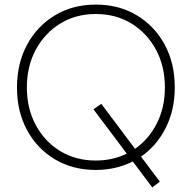

<svg xmlns="http://www.w3.org/2000/svg" viewBox="-20 -730 834 836"><path d="M397 10Q297 10 219.5 -36Q142 -82 98 -163Q54 -244 54 -349Q54 -454 98 -535.5Q142 -617 219.5 -663.5Q297 -710 397 -710Q498 -710 575.5 -663.5Q653 -617 697 -536Q741 -455 741 -349Q741 -251 701.5 -173Q662 -95 594 -48L676 61L643 86L558 -27Q485 10 397 10ZM397 -31Q470 -31 532 -61L387 -254L421 -278L568 -82Q628 -124 663 -193Q698 -262 698 -349Q698 -442 659 -514Q620 -586 552.5 -627.5Q485 -669 397 -669Q310 -669 242.5 -627.5Q175 -586 136 -514Q97 -442 97 -349Q97 -257 136 -185Q175 -113 242.5 -72Q310 -31 397 -31Z"/></svg>

Font: Readex Pro Light
Style: Regular
Weight: 300
Designer: Bonnie Shaver-Troup, Thomas Jockin
Foundry: Lexend
Version: Version 1.200; ttfautohint (v1.8.3)